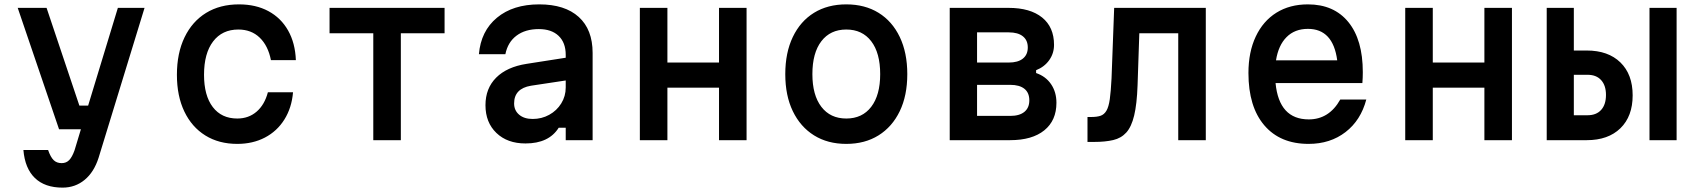

<svg xmlns="http://www.w3.org/2000/svg" viewBox="-20 -641 7740 878"><path d="M61 -605H193L343 -158H383L519 -605H641L431 80Q410 146 367 181.5Q324 217 266 217Q185 217 139.5 173Q94 129 87 45H200Q211 77 225 91Q239 105 262 105Q283 105 296.5 91Q310 77 321 46L350 -50H250Z M1065 17Q981 17 919 -21.5Q857 -60 823 -131Q789 -202 789 -299Q789 -398 824 -470.5Q859 -543 922.5 -582Q986 -621 1073 -621Q1150 -621 1207.5 -590Q1265 -559 1297.5 -501.5Q1330 -444 1333 -366H1219Q1206 -432 1167.5 -469Q1129 -506 1070 -506Q996 -506 954.5 -451.5Q913 -397 913 -299Q913 -204 953 -151.5Q993 -99 1065 -99Q1117 -99 1153.5 -130.5Q1190 -162 1205 -219H1320Q1314 -148 1280.5 -94.5Q1247 -41 1191.5 -12Q1136 17 1065 17Z M1687 0V-489H1487V-605H2013V-489H1813V0Z M2535 -57Q2490 15 2383 15Q2300 15 2250 -33Q2200 -81 2200 -160Q2200 -237 2249 -286Q2298 -335 2388 -349L2567 -377V-390Q2567 -446 2534.5 -477Q2502 -508 2444 -508Q2382 -508 2342 -478Q2302 -448 2291 -393H2170Q2179 -499 2252.5 -560Q2326 -621 2446 -621Q2563 -621 2626.5 -563.5Q2690 -506 2690 -399V0H2567V-57ZM2331 -168Q2331 -136 2354 -116.5Q2377 -97 2416 -97Q2457 -97 2491.5 -116Q2526 -135 2546.5 -168Q2567 -201 2567 -241V-273L2408 -249Q2331 -236 2331 -168Z M2906 0V-605H3032V-355H3268V-605H3394V0H3268V-240H3032V0Z M3850 17Q3765 17 3702.5 -22Q3640 -61 3605.5 -132.5Q3571 -204 3571 -302Q3571 -400 3605.5 -472Q3640 -544 3702.5 -582.5Q3765 -621 3850 -621Q3935 -621 3997.5 -582.5Q4060 -544 4094.5 -472Q4129 -400 4129 -302Q4129 -204 4094.5 -132.5Q4060 -61 3997.5 -22Q3935 17 3850 17ZM3850 -99Q3923 -99 3964 -152.5Q4005 -206 4005 -302Q4005 -399 3964 -452.5Q3923 -506 3850 -506Q3777 -506 3736 -452.5Q3695 -399 3695 -302Q3695 -206 3736 -152.5Q3777 -99 3850 -99Z M4323 0V-605H4592Q4691 -605 4745.5 -561Q4800 -517 4800 -436Q4800 -397 4778 -366Q4756 -335 4718 -320V-307Q4762 -292 4786.5 -256Q4811 -220 4811 -171Q4811 -90 4755.5 -45Q4700 0 4599 0ZM4448 -355H4593Q4635 -355 4657.5 -373Q4680 -391 4680 -424Q4680 -457 4657.5 -475Q4635 -493 4593 -493H4448ZM4448 -111H4600Q4642 -111 4664.5 -129.5Q4687 -148 4687 -182Q4687 -217 4664.5 -235Q4642 -253 4600 -253H4448Z M4953 8V-106H4970Q4996 -106 5012.5 -111.5Q5029 -117 5039.5 -134.5Q5050 -152 5055 -187.5Q5060 -223 5063 -283L5075 -605H5494V0H5368V-489H5190L5182 -251Q5179 -165 5166.5 -113Q5154 -61 5130.5 -35Q5107 -9 5070.5 -0.5Q5034 8 4984 8Z M6228 -186Q6203 -91 6133 -37Q6063 17 5964 17Q5834 17 5761.5 -68Q5689 -153 5689 -307Q5689 -403 5722.5 -474Q5756 -545 5817 -583Q5878 -621 5961 -621Q6080 -621 6146 -540Q6212 -459 6212 -311Q6212 -298 6211.5 -285.5Q6211 -273 6210 -261H5813Q5829 -95 5965 -95Q6058 -95 6109 -186ZM5961 -509Q5901 -509 5863.5 -471.5Q5826 -434 5815 -365H6095Q6076 -509 5961 -509Z M6406 0V-605H6532V-355H6768V-605H6894V0H6768V-240H6532V0Z M7053 0V-605H7177V-410H7236Q7334 -410 7390 -355.5Q7446 -301 7446 -205Q7446 -109 7390 -54.5Q7334 0 7236 0ZM7523 0V-605H7647V0ZM7177 -114H7240Q7280 -114 7302 -138.5Q7324 -163 7324 -207Q7324 -250 7302 -274.5Q7280 -299 7240 -299H7177Z"/></svg>

Font: Martian Mono Medium
Style: Regular
Weight: 500
Monospace: yes
Designer: Roman Shamin
Foundry: Evil Martians
Version: Version 1.000; ttfautohint (v1.8.4.7-5d5b)